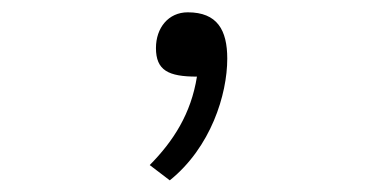

<svg xmlns="http://www.w3.org/2000/svg" viewBox="-20 -163 626 318"><path d="M261.2 135.7C329.1 81.1 356.4 -6.3 356.4 -65.9C356.4 -113.3 339.8 -142.6 291 -142.6C258.8 -142.6 238.3 -116.7 238.3 -83.5C238.3 -46.4 258.8 -36.1 306.2 -36.1C296.4 25.4 267.1 70.8 228 110.4Z"/></svg>

Font: Cascadia Mono PL ExtraLight
Style: Regular
Weight: 200
Monospace: yes
Designer: Aaron Bell
Foundry: Saja Typeworks
Version: Version 2404.023